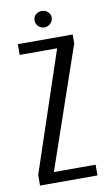

<svg xmlns="http://www.w3.org/2000/svg" viewBox="-83 -751 442 793"><g transform="rotate(-10 138.5 -354.5)"><path d="M19 0V-44L187 -546H30V-591H260V-554L85 -45H260V0ZM151 -640Q136 -640 125.5 -650.5Q115 -661 115 -675Q115 -690 125.5 -699.5Q136 -709 151 -709Q165 -709 176 -699.5Q187 -690 187 -675Q187 -661 176 -650.5Q165 -640 151 -640Z"/></g></svg>

Font: Alumni Sans Thin
Style: Regular
Weight: 400
Version: Version 1.018